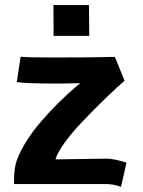

<svg xmlns="http://www.w3.org/2000/svg" viewBox="-20 -718 558 749"><path d="M188.5 -698.2H327.1L328.1 -578.1H189ZM45.4 -397.9 60.5 -496.6Q87.4 -493.7 197.8 -493.7Q342.8 -493.7 428.2 -496.1L465.8 -403.3Q465.8 -403.3 434.6 -375Q403.8 -346.7 370.4 -313.7Q336.9 -280.8 298.3 -240.2Q259.8 -199.7 231.7 -160.6Q203.6 -121.6 196.3 -96.2L391.6 -99.1H394.5Q425.3 -99.1 473.6 -83.5L452.1 10.7Q448.7 9.8 440.7 7.3Q432.6 4.9 429.7 4.2Q426.8 3.4 420.2 2.2Q413.6 1 406.7 0.5Q399.9 0 390.6 0H34.7V-9.8Q34.7 -63 45.4 -92.3Q72.3 -165 141.4 -245.4Q210.4 -325.7 293 -393.6Q281.7 -393.6 265.4 -393.1Q249 -392.6 232.7 -392.3Q216.3 -392.1 194.3 -392.1Q82.5 -392.1 45.4 -397.9Z"/></svg>

Font: Fantasque Sans Mono
Style: Bold
Weight: 700
Monospace: yes
Designer: Jany Belluz
Version: Version 1.8.0 ; ttfautohint (v1.8.2)